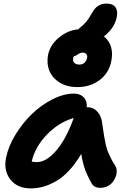

<svg xmlns="http://www.w3.org/2000/svg" viewBox="-20 -1043 721 1073"><path d="M412.1 -556.2Q354.5 -556.2 313.2 -581.8Q272 -607.4 255.6 -648.7Q239.3 -689.9 249 -737.8Q260.7 -793.5 310.5 -834Q360.4 -874.5 417 -878.9Q418 -879.9 420.7 -882.3Q423.3 -884.8 424.8 -886.2Q448.7 -905.3 463.1 -922.9Q477.5 -940.4 493.2 -969.2Q510.3 -999.5 529.8 -1011.2Q549.3 -1022.9 576.2 -1022.9Q609.9 -1022.9 624.5 -1003.9Q639.2 -984.9 632.8 -949.2Q621.1 -886.2 561 -839.8Q619.6 -790 602.1 -702.1Q588.4 -633.3 535.6 -594.7Q482.9 -556.2 412.1 -556.2ZM389.2 -716.8Q385.3 -701.7 395 -691.9Q404.8 -682.1 423.8 -682.1Q440.4 -682.1 451.7 -692.1Q462.9 -702.1 466.8 -719.2Q469.2 -732.4 462.4 -740.7Q455.6 -749 440.9 -749Q429.2 -749 415 -739Q400.9 -729 393.1 -729Q389.2 -723.6 389.2 -716.8ZM152.8 9.8Q76.2 9.8 37.6 -40.3Q-1 -90.3 14.2 -163.1Q26.9 -225.6 66.4 -290.5Q106 -355.5 158.2 -405.8Q210.4 -456.1 273.4 -488Q336.4 -520 393.1 -520Q427.7 -520 447.8 -499.3Q467.8 -478.5 464.8 -442.9L469.2 -443.8Q502 -443.8 523.4 -419.9Q544.9 -396 549.8 -362.8Q551.3 -352.1 556.4 -317.9Q561.5 -283.7 563.5 -273.2Q565.4 -262.7 571 -236.3Q576.7 -210 582.8 -195.6Q588.9 -181.2 598.9 -160.4Q608.9 -139.6 622.1 -120.1Q630.4 -108.9 631.8 -92.3Q633.3 -75.7 627.7 -58.8Q622.1 -42 611.1 -27.1Q600.1 -12.2 581.5 -2.7Q563 6.8 541 6.8Q504.9 6.8 491.2 -20Q468.8 -59.1 455.3 -96.2Q441.9 -133.3 434.1 -183.1Q403.3 -129.9 367.2 -91.1Q331.1 -52.2 294.2 -31Q257.3 -9.8 222.7 0Q188 9.8 152.8 9.8ZM187 -137.2Q238.8 -137.2 294.2 -201.4Q349.6 -265.6 392.1 -383.8Q306.6 -358.4 241 -289.6Q175.3 -220.7 157.2 -140.1Q170.4 -137.2 187 -137.2Z"/></svg>

Font: Shantell Sans Normal
Style: Bold Italic
Weight: 700
Italic angle: -11.31°
Designer: Stephen Nixon, Anya Danilova, Shantell Martin
Foundry: Arrow Type
Version: Version 1.006;[559af2be0]